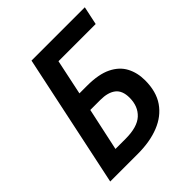

<svg xmlns="http://www.w3.org/2000/svg" viewBox="-196 -842 971 971"><g transform="rotate(-45 289.5 -357.0)"><path d="M34.2 0 185.1 -713.9H566.4L545.4 -615.2H279.3L239.3 -425.3H293.9Q376.5 -425.3 426.3 -400.9Q476.1 -376.5 498.5 -334Q521 -291.5 521 -237.3Q521 -156.7 484.9 -104.2Q448.7 -51.8 383.5 -25.9Q318.4 0 231 0ZM169.4 -97.7H241.7Q326.2 -97.7 364.7 -133.3Q403.3 -168.9 403.3 -230.5Q403.3 -281.7 374 -304.4Q344.7 -327.1 290.5 -327.1H218.8Z"/></g></svg>

Font: Open Sans SemiBold
Style: Italic
Weight: 600
Italic angle: -12°
Designer: Monotype Design Team
Foundry: Monotype Imaging Inc.
Version: Version 3.003; ttfautohint (v1.8.4)